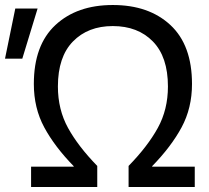

<svg xmlns="http://www.w3.org/2000/svg" viewBox="-85 -746 834 766"><path d="M681 -411Q681 -315 639.5 -238Q598 -161 522 -83V-81H692V0H428V-84Q504 -162 544.5 -235.5Q585 -309 585 -401Q585 -519 525 -580.5Q465 -642 365 -642Q266 -642 206 -580.5Q146 -519 146 -401Q146 -309 186.5 -235.5Q227 -162 303 -84V0H39V-81H209V-83Q133 -161 91.5 -238Q50 -315 50 -411Q50 -566 136 -646Q222 -726 365 -726Q509 -726 595 -646Q681 -566 681 -411ZM-65 -512 -24 -712H65L4 -512Z"/></svg>

Font: CST
Style: Regular
Weight: 400
Version: Version 1.00